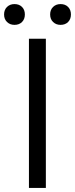

<svg xmlns="http://www.w3.org/2000/svg" viewBox="-40 -922 368 942"><path d="M102 0V-732H185V0ZM31 -800Q9 -800 -5.5 -814Q-20 -828 -20 -851Q-20 -874 -5.5 -888Q9 -902 31 -902Q54 -902 68 -888Q82 -874 82 -851Q82 -828 68 -814Q54 -800 31 -800ZM257 -800Q235 -800 220.5 -814Q206 -828 206 -851Q206 -874 220.5 -888Q235 -902 257 -902Q280 -902 294 -888Q308 -874 308 -851Q308 -828 294 -814Q280 -800 257 -800Z"/></svg>

Font: Source Han Sans SC Normal
Style: Regular
Weight: 350
Designer: Ryoko NISHIZUKA 西塚涼子 (kana, bopomofo & ideographs); Paul D. Hunt (Latin, Greek & Cyrillic); Sandoll Communications 산돌커뮤니
Foundry: Adobe
Version: Version 2.004;hotconv 1.0.118;makeotfexe 2.5.65603